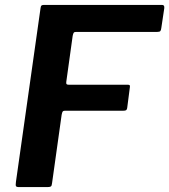

<svg xmlns="http://www.w3.org/2000/svg" viewBox="-20 -762 689 782"><path d="M145 -728Q146 -737 149 -739.5Q152 -742 159 -742H640Q651 -742 649 -728L637 -648Q636 -639 633 -635.5Q630 -632 620 -632H290Q283 -632 280.5 -629Q278 -626 276 -616L250 -429Q249 -422 251 -419.5Q253 -417 259 -417H499Q506 -417 508 -415Q510 -413 509 -407L498 -322Q497 -316 494 -313.5Q491 -311 482 -311H244Q238 -311 235.5 -308Q233 -305 231 -294L192 -16Q191 -5 187 -2.5Q183 0 173 0H58Q47 0 45 -4Q43 -8 45 -22L145 -728Z"/></svg>

Font: Libre Franklin Thin SemiBold
Style: Italic
Weight: 600
Italic angle: -8°
Version: Version 3.000